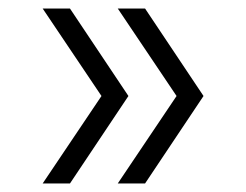

<svg xmlns="http://www.w3.org/2000/svg" viewBox="-20 -496 577 450"><path d="M414 -241 256 -476H320L457 -271L320 -66H256L414 -301ZM238 -241 80 -476H144L281 -271L144 -66H80L238 -301Z"/></svg>

Font: TikTok Sans Light
Style: Regular
Weight: 300
Version: Version 4.000